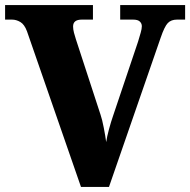

<svg xmlns="http://www.w3.org/2000/svg" viewBox="-20 -734 747 754"><path d="M86 -611Q76 -638 60 -647.5Q44 -657 27 -657H0V-714H345V-657H301Q267 -657 267 -630Q267 -619 270.5 -605.5Q274 -592 278 -580L375 -283Q381 -266 387.5 -232.5Q394 -199 397 -176Q400 -197 408 -226.5Q416 -256 424 -279L522 -570Q528 -590 532.5 -605.5Q537 -621 537 -631Q537 -642 529 -649.5Q521 -657 503 -657H452V-714H707V-657H675Q652 -657 639 -643.5Q626 -630 611 -586L408 0H298Z"/></svg>

Font: Noto Serif ExtraBold
Style: Regular
Weight: 800
Designer: Monotype Design Team
Foundry: Monotype Imaging Inc.
Version: Version 2.014